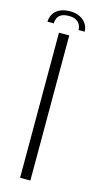

<svg xmlns="http://www.w3.org/2000/svg" viewBox="-110 -722 400 758"><g transform="rotate(15 90.0 -343.0)"><path d="M57 0H99V-593H57ZM78.5 -686Q52.5 -686 35.5 -677.2Q18.5 -668.5 10.2 -654Q2 -639.5 2 -623H27.5Q27.5 -634 32 -644.2Q36.5 -654.5 47.5 -660.8Q58.5 -667 78.5 -667Q96.5 -667 107.5 -660.8Q118.5 -654.5 123.8 -644.5Q129 -634.5 129 -623H154Q154 -639.5 145 -654Q136 -668.5 119 -677.2Q102 -686 78.5 -686Z"/></g></svg>

Font: Anybody UltraCondensed Thin ExtraLight
Style: Regular
Weight: 250
Version: Version 1.111